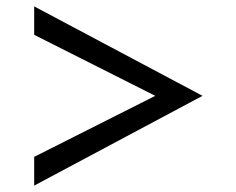

<svg xmlns="http://www.w3.org/2000/svg" viewBox="-20 -603 740 601"><path d="M87 -22V-112L466 -303L87 -494V-583L614 -303Z"/></svg>

Font: Panamera Medium
Style: Regular
Weight: 500
Designer: Bastien Sozeau
Foundry: NBR — Bastien Sozeau
Version: Version 3.002; ttfautohint (v1.8.4.7-5d5b);gftools[0.9.33]